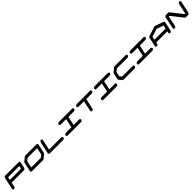

<svg xmlns="http://www.w3.org/2000/svg" viewBox="1391 -4665 8622 8622"><g transform="rotate(-45 5702.0 -354.5)"><path d="M1011.2 -425.3 1041.5 -566.9H333L302.7 -425.3ZM1138.2 -354.5Q1132.3 -325.2 1106.9 -304.4Q1081.5 -283.7 1051.8 -283.7H272.5L227.5 -70.8Q221.2 -41.5 196 -20.8Q170.9 0 141.6 0Q112.3 0 96.2 -21Q84 -35.6 84 -55.2Q84 -62.5 85.9 -70.8L206.5 -638.2Q212.9 -667.5 238 -688.2Q263.2 -709 292.5 -709H1142.6Q1172.4 -709 1188.5 -688.5Q1200.7 -673.3 1200.7 -653.8Q1200.7 -646.5 1198.7 -638.2Z M2106.4 -241.7 2175.8 -566.9H1567.4L1445.3 -466.8L1376.5 -141.6H1984.9ZM2276.4 -708.5Q2305.7 -708.5 2322.3 -688Q2334 -672.4 2334 -652.8Q2334 -645.5 2332.5 -637.7L2241.7 -212.4Q2235.8 -183.1 2210.4 -162.6L2038.6 -20.5Q2013.7 0 1983.9 0H1275.4Q1246.1 0 1230 -21Q1217.8 -35.6 1217.8 -55.2Q1217.8 -62.5 1219.7 -70.8L1310.1 -496.1Q1316.4 -525.4 1341.8 -545.9L1513.2 -688Q1538.1 -708.5 1567.4 -708.5Z M3289.6 -142.1Q3319.3 -141.1 3335.4 -121.1Q3347.2 -106.4 3347.2 -86.9Q3347.2 -79.6 3345.2 -71.3Q3338.9 -42 3313.7 -21Q3288.6 0 3259.3 0H2409.2Q2379.9 0 2363.8 -21Q2351.6 -36.1 2351.6 -55.7Q2351.6 -63 2353.5 -71.3L2474.1 -638.2Q2480.5 -667.5 2505.6 -688.2Q2530.8 -709 2560.1 -709Q2589.4 -709 2605.5 -688.5Q2617.7 -673.3 2617.7 -653.8Q2617.7 -646.5 2615.7 -638.2L2510.3 -142.1Z M4423.8 -142.1Q4453.1 -142.1 4469.2 -121.6Q4481.4 -106.4 4481.4 -86.9Q4481.4 -79.6 4479.5 -71.3Q4473.1 -42 4448 -21Q4422.9 0 4393.6 0H3543Q3513.7 0 3497.6 -21Q3485.4 -36.1 3485.4 -55.7Q3485.4 -63 3487.3 -71.3Q3493.7 -100.6 3518.8 -121.3Q3543.9 -142.1 3573.2 -142.1H3927.7L4018.1 -567.4H3663.6Q3634.3 -567.4 3618.2 -588.4Q3606 -603 3606 -622.6Q3606 -629.9 3607.9 -638.2Q3614.3 -667.5 3639.4 -688.2Q3664.6 -709 3693.8 -709H4544.4Q4573.7 -709 4589.8 -688.5Q4602.1 -673.3 4602.1 -653.8Q4602.1 -646.5 4600.1 -638.2Q4593.8 -608.9 4568.6 -588.1Q4543.5 -567.4 4514.2 -567.4H4159.7L4069.3 -142.1Z M5677.7 -709Q5707 -709 5723.6 -688.5Q5735.8 -673.3 5735.8 -653.8Q5735.8 -646.5 5733.9 -638.2Q5727.5 -608.4 5702.1 -587.6Q5676.8 -566.9 5647.5 -566.9H5293.5L5188 -70.8Q5181.6 -41.5 5156.5 -20.8Q5131.3 0 5102.1 0Q5072.3 0 5056.2 -21Q5043.9 -35.6 5043.9 -55.2Q5043.9 -62.5 5045.9 -70.8L5151.4 -566.9H4797.4Q4768.1 -566.9 4751.5 -587.9Q4739.7 -602.5 4739.7 -622.1Q4739.7 -629.9 4741.7 -638.2Q4748 -667.5 4773.2 -688.2Q4798.3 -709 4827.6 -709Z M6691.4 -142.1Q6720.7 -142.1 6736.8 -121.6Q6749 -106.4 6749 -86.9Q6749 -79.6 6747.1 -71.3Q6740.7 -42 6715.6 -21Q6690.4 0 6661.1 0H5810.5Q5781.2 0 5765.1 -21Q5752.9 -36.1 5752.9 -55.7Q5752.9 -63 5754.9 -71.3Q5761.2 -100.6 5786.4 -121.3Q5811.5 -142.1 5840.8 -142.1H6195.3L6285.6 -567.4H5931.2Q5901.9 -567.4 5885.7 -588.4Q5873.5 -603 5873.5 -622.6Q5873.5 -629.9 5875.5 -638.2Q5881.8 -667.5 5907 -688.2Q5932.1 -709 5961.4 -709H6812Q6841.3 -709 6857.4 -688.5Q6869.6 -673.3 6869.6 -653.8Q6869.6 -646.5 6867.7 -638.2Q6861.3 -608.9 6836.2 -588.1Q6811 -567.4 6781.7 -567.4H6427.2L6336.9 -142.1Z M7825.2 -141.6Q7854.5 -141.6 7870.6 -121.1Q7882.8 -106 7882.8 -86.4Q7882.8 -79.1 7880.9 -70.8Q7874.5 -41.5 7849.4 -20.8Q7824.2 0 7794.9 0H7085.9Q7056.6 0 7040.5 -21L6929.2 -162.6Q6917 -177.7 6917 -197.8Q6917 -204.6 6918.5 -212.4L6979 -496.1Q6985.4 -525.4 7010.7 -546.4L7182.1 -688Q7207 -708.5 7236.3 -708.5H7945.3Q7974.6 -708.5 7991.2 -688Q8002.9 -672.4 8002.9 -652.8Q8002.9 -645.5 8001.5 -637.7Q7995.1 -608.4 7970 -587.6Q7944.8 -566.9 7915.5 -566.9H7236.3L7114.3 -466.8L7066.4 -242.2L7146 -141.6Z M8959 -142.1Q8988.3 -142.1 9004.4 -121.6Q9016.6 -106.4 9016.6 -86.9Q9016.6 -79.6 9014.6 -71.3Q9008.3 -42 8983.2 -21Q8958 0 8928.7 0H8078.1Q8048.8 0 8032.7 -21Q8020.5 -36.1 8020.5 -55.7Q8020.5 -63 8022.5 -71.3Q8028.8 -100.6 8054 -121.3Q8079.1 -142.1 8108.4 -142.1H8462.9L8553.2 -567.4H8198.7Q8169.4 -567.4 8153.3 -588.4Q8141.1 -603 8141.1 -622.6Q8141.1 -629.9 8143.1 -638.2Q8149.4 -667.5 8174.6 -688.2Q8199.7 -709 8229 -709H9079.6Q9108.9 -709 9125 -688.5Q9137.2 -673.3 9137.2 -653.8Q9137.2 -646.5 9135.3 -638.2Q9128.9 -608.9 9103.8 -588.1Q9078.6 -567.4 9049.3 -567.4H8694.8L8604.5 -142.1Z M10051.8 -283.2 10086.4 -444.8 9756.8 -563 9377.9 -444.8 9343.3 -283.2ZM10148.4 -70.8Q10142.1 -41.5 10116.9 -20.8Q10091.8 0 10062.5 0Q10033.2 0 10017.1 -21Q10004.9 -35.6 10004.9 -55.2Q10004.9 -62.5 10006.8 -70.8L10022 -141.6H9313.5L9298.3 -70.8Q9292 -41.5 9266.6 -20.8Q9241.2 0 9211.9 0Q9182.6 0 9166.5 -21Q9154.3 -35.6 9154.3 -55.2Q9154.3 -62.5 9156.2 -70.8L9246.6 -496.1Q9256.3 -543 9309.1 -563L9310.1 -563.5H9310.5L9764.6 -705.1Q9775.9 -708.5 9787.6 -708.5Q9799.3 -708.5 9809.6 -705.1L10203.1 -563.5H10204.1L10204.6 -563Q10240.7 -546.4 10240.7 -512.2Q10240.7 -504.4 10238.8 -496.1Z M11282.2 -70.8Q11275.9 -41.5 11250.7 -20.8Q11225.6 0 11196.3 0H11054.7Q11024.9 0 11008.8 -20.5L10578.6 -566.9H10537.1L10431.6 -70.8Q10425.3 -41.5 10400.1 -20.8Q10375 0 10345.7 0Q10316.4 0 10300.3 -21Q10288.1 -35.6 10288.1 -55.2Q10288.1 -62.5 10290 -70.8L10410.6 -637.7Q10416.5 -667 10441.7 -687.7Q10466.8 -708.5 10496.1 -708.5H10637.7Q10667.5 -708.5 10683.6 -688L11114.3 -141.6H11155.8L11261.2 -637.7Q11267.1 -667 11292.2 -687.7Q11317.4 -708.5 11346.7 -708.5Q11376 -708.5 11392.6 -688Q11404.3 -672.4 11404.3 -652.8Q11404.3 -645.5 11402.8 -637.7Z"/></g></svg>

Font: Robtronika
Style: Italic
Weight: 400
Italic angle: -12°
Designer: GGBot
Version: 1.00